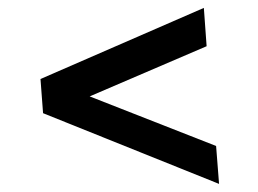

<svg xmlns="http://www.w3.org/2000/svg" viewBox="-20 -576 654 486"><path d="M534.5 -110.5 89 -289.5 82.5 -376 496 -556 503 -459 207 -332 527 -206.5Z"/></svg>

Font: Lucymar Sans SemiBold
Style: Italic
Weight: 600
Italic angle: -10°
Foundry: The League of Moveable Type (original font) / Main changes by Cristiano Sobral with portions from Mirco Monsees
Version: Version 2.00;August 30, 2020;FontCreator 13.0.0.2681 64-bit